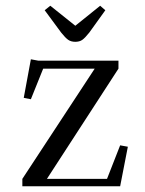

<svg xmlns="http://www.w3.org/2000/svg" viewBox="-20 -651 505 671"><path d="M58.1 0V-25.9L311 -411.1H130.9L87.9 -304.2L63 -309.1L87.9 -443.8L113.8 -439H394V-411.1L144 -25.9H354L399.9 -143.1L426.8 -138.2L399.9 0ZM136.2 -615.2 155.8 -630.9 243.2 -561 330.1 -630.9 348.1 -615.2 292 -537.1Q276.9 -518.1 267.3 -511.5Q257.8 -504.9 243.2 -504.9Q228.5 -504.9 218.5 -511.7Q208.5 -518.6 193.8 -537.1Z"/></svg>

Font: Dehuti
Style: Book
Weight: 400
Version: Version 1.2